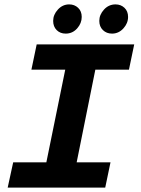

<svg xmlns="http://www.w3.org/2000/svg" viewBox="-20 -854 640 874"><path d="M15 0 40 -115H191L277 -537H123L147 -652H591L567 -537H414L329 -115H483L459 0ZM279 -701Q254 -701 238 -717Q222 -733 222 -759Q222 -787 243.5 -810.5Q265 -834 295 -834Q319 -834 335.5 -818.5Q352 -803 352 -777Q352 -748 331 -724.5Q310 -701 279 -701ZM490 -701Q465 -701 448.5 -717Q432 -733 432 -759Q432 -787 453.5 -810.5Q475 -834 506 -834Q530 -834 546.5 -818.5Q563 -803 563 -777Q563 -748 541.5 -724.5Q520 -701 490 -701Z"/></svg>

Font: TypoPRO Source Code Pro
Style: Bold Italic
Weight: 700
Italic angle: -11°
Monospace: yes
Designer: Paul D. Hunt, Teo Tuominen
Foundry: Adobe Systems Incorporated
Version: Version 1.030;PS 1.0;hotconv 1.0.84;makeotf.lib2.5.63406